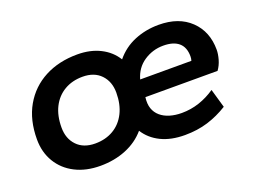

<svg xmlns="http://www.w3.org/2000/svg" viewBox="-81 -653 1108 835"><g transform="rotate(-20 473.0 -235.0)"><path d="M260 10Q194 10 144 -15.5Q94 -41 66.5 -87Q39 -133 39 -192Q39 -282 76 -346.5Q113 -411 178.5 -445.5Q244 -480 330 -480Q390 -480 435.5 -457Q481 -434 506 -393Q542 -437 594 -458.5Q646 -480 706 -480Q799 -480 853 -428Q907 -376 907 -292Q907 -272 900 -247.5Q893 -223 879 -204H545Q541 -174 548.5 -152Q556 -130 573.5 -115Q591 -100 616 -92.5Q641 -85 671 -85Q713 -85 752 -98Q791 -111 826 -135L851 -48Q806 -20 757.5 -5Q709 10 651 10Q587 10 541 -12.5Q495 -35 469 -76Q433 -34 379 -12Q325 10 260 10ZM272 -89Q320 -89 356.5 -110.5Q393 -132 413 -172Q433 -212 433 -266Q433 -317 402.5 -349Q372 -381 318 -381Q270 -381 233.5 -359.5Q197 -338 177 -298.5Q157 -259 157 -204Q157 -153 187.5 -121Q218 -89 272 -89ZM550 -284H787Q790 -293 790 -304Q790 -346 765.5 -367Q741 -388 694 -388Q645 -388 604.5 -361Q564 -334 550 -284Z"/></g></svg>

Font: Gantari SemiBold
Style: Italic
Weight: 600
Italic angle: -10°
Designer: Anugrah Pasau
Foundry: Lafontype
Version: Version 1.000